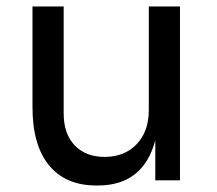

<svg xmlns="http://www.w3.org/2000/svg" viewBox="-20 -555 668 591"><path d="M281 16H277Q182 16 131 -46Q80 -108 80 -225V-535H176V-206Q176 -143 210 -107.5Q244 -72 302 -72Q363 -72 400.5 -111Q438 -150 438 -216V-535H534V0H458V-123Q421 16 281 16Z"/></svg>

Font: Sora
Style: Regular
Weight: 400
Designer: Jonathan Barnbrook, Julián Moncada
Foundry: Barnbrook Fonts
Version: Version 2.000